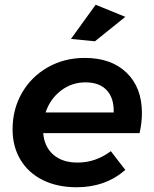

<svg xmlns="http://www.w3.org/2000/svg" viewBox="-20 -783 648 809"><path d="M578 -307Q578 -265 568 -222H162Q167 -164 205 -131Q243 -98 307 -98Q383 -98 447 -146L508 -67Q424 6 303 6Q222 6 161 -24Q100 -54 66.5 -109.5Q33 -165 33 -238Q33 -323 72.5 -391.5Q112 -460 181.5 -499.5Q251 -539 337 -539Q449 -539 513.5 -476.5Q578 -414 578 -307ZM340 -436Q282 -436 236.5 -401Q191 -366 172 -309H459Q461 -369 430 -402.5Q399 -436 340 -436ZM383 -763 508 -712 380 -609 279 -619Z"/></svg>

Font: Gontserrat Medium
Style: Italic
Weight: 500
Italic angle: -11.3°
Designer: Julieta Ulanovsky
Foundry: Julieta Ulanovsky
Version: Version 6.001